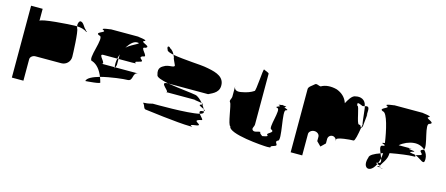

<svg xmlns="http://www.w3.org/2000/svg" viewBox="-41 -1120 3128 1347"><g transform="rotate(15 1523.0 -446.0)"><path d="M59 -188H143V-344C143 -360 160 -375 181 -375H368C403 -375 431 -403 431 -438C431 -454 425 -627 412 -640C410 -645 409 -650 408 -654H390C362 -654 143 -640 143 -622V-710H59ZM408 -654C404 -678 415 -694 422 -694C446 -694 454 -660 473 -646C473 -638 488 -638 482 -632C461 -647 436 -653 408 -654Z M563 -298C577 -299 677 -306 667 -316C663 -329 660 -341 655 -353C606 -339 566 -321 563 -298ZM575 -445C530 -445 621 -632 575 -632C530 -650 627 -664 593 -676C560 -689 666 -695 638 -695H846C818 -695 924 -689 890 -676C857 -664 955 -650 909 -632C863 -632 955 -570 909 -570C863 -552 948 -538 890 -526C833 -514 909 -508 846 -508H748V-541C745 -530 741 -519 739 -508H638C592 -508 684 -445 638 -445H737C738 -433 740 -437 742 -445H909C863 -445 892 -382 846 -382C820 -382 728 -372 655 -353C637 -398 611 -432 575 -445ZM735 -474C735 -460 736 -451 737 -445H742C744 -453 748 -464 748 -464V-508H739C737 -496 735 -485 735 -474ZM774 -597C817 -635 886 -654 844 -654C819 -654 795 -630 774 -597Z M998 -251C1010 -239 1008 -214 1026 -214C1026 -214 1267 -182 1354 -182C1408 -182 1305 -188 1401 -200C1447 -212 1341 -227 1419 -244C1439 -244 1410 -266 1398 -284C1316 -264 1076 -267 1061 -267C1000 -250 986 -263 998 -251ZM1041 -470C1041 -454 1081 -442 1130 -432H1419C1453 -449 1503 -467 1491 -532C1479 -586 1417 -600 1344 -612C1328 -616 1192 -622 1113 -636C1118 -626 1122 -617 1122 -610L1142 -566C1142 -549 1112 -559 1078 -546C1056 -534 1024 -523 1041 -470ZM1065 -658C1048 -689 1072 -687 1078 -675C1093 -668 1106 -652 1113 -636C1085 -642 1065 -649 1065 -658ZM1127 -370C1168 -370 1053 -432 1127 -432H1130C1209 -419 1306 -410 1335 -404C1351 -401 1375 -381 1392 -360C1368 -366 1307 -370 1354 -370ZM1392 -360C1394 -357 1397 -354 1399 -351H1401C1407 -354 1402 -357 1392 -360ZM1398 -284C1390 -296 1390 -307 1419 -307C1420 -308 1421 -308 1422 -309C1423 -306 1423 -303 1423 -301C1423 -294 1414 -288 1398 -284ZM1399 -351C1406 -342 1412 -331 1416 -323C1398 -333 1360 -343 1399 -351ZM1416 -323C1419 -318 1421 -313 1422 -309C1430 -314 1425 -318 1416 -323Z M1583 -416C1595 -404 1610 -255 1628 -255C1628 -200 1883 -182 1914 -182C1962 -182 1915 -188 1958 -200C2001 -212 1946 -227 1976 -244C2008 -244 1946 -464 1976 -464C2008 -472 1942 -479 1966 -485C1984 -489 1956 -492 1944 -493C1933 -492 1905 -489 1922 -485C1948 -479 1883 -472 1913 -464C1945 -464 1883 -307 1913 -307C1945 -290 1877 -275 1895 -262C1907 -254 1878 -249 1861 -246C1860 -250 1838 -258 1842 -271C1821 -271 1802 -256 1788 -268C1774 -280 1792 -295 1792 -312V-680C1792 -688 1763 -695 1754 -701C1746 -707 1739 -538 1728 -538C1707 -524 1679 -513 1643 -507C1617 -501 1588 -503 1588 -536V-460C1588 -443 1571 -428 1583 -416ZM1944 -493C1939 -494 1937 -494 1944 -494C1951 -494 1949 -494 1944 -493Z M2084 -188H2168V-344C2168 -360 2186 -375 2207 -375C2227 -375 2244 -361 2244 -344V-312L2275 -281L2307 -312V-344C2307 -361 2320 -375 2338 -375C2354 -375 2369 -360 2369 -344V-360C2378 -374 2460 -382 2489 -382C2499 -382 2509 -432 2517 -482C2505 -494 2513 -500 2496 -500C2479 -500 2464 -637 2451 -624C2443 -648 2449 -649 2487 -632C2492 -632 2497 -634 2502 -635C2496 -682 2455 -693 2424 -685C2397 -685 2374 -642 2362 -619C2348 -662 2317 -685 2283 -698C2240 -710 2197 -707 2168 -689C2151 -689 2136 -704 2124 -692C2112 -680 2084 -665 2084 -648ZM2502 -634V-635C2518 -639 2533 -644 2533 -612C2533 -612 2533 -595 2532 -573C2534 -585 2535 -589 2535 -580C2535 -591 2532 -548 2528 -515C2527 -509 2528 -504 2527 -500H2526V-498L2527 -499C2526 -494 2525 -491 2524 -490C2522 -483 2519 -480 2517 -482C2518 -490 2520 -497 2521 -505C2514 -530 2507 -639 2502 -634ZM2527 -500C2527 -500 2527 -499 2527 -499C2527 -499 2527 -500 2527 -500Z M2620 -293C2602 -242 2622 -208 2653 -220C2668 -226 2682 -243 2693 -266C2682 -269 2675 -272 2697 -276C2701 -287 2705 -299 2708 -312C2704 -322 2700 -333 2695 -344C2652 -329 2620 -312 2620 -293ZM2635 -633C2592 -650 2683 -665 2653 -677C2623 -689 2723 -695 2698 -695H2912C2887 -695 2987 -689 2956 -677C2926 -665 3017 -650 2975 -633C2935 -633 3004 -475 2983 -449C2963 -468 2934 -478 2903 -475C2868 -472 2831 -456 2803 -432H2879C2941 -432 2832 -429 2903 -422C2961 -416 2851 -409 2912 -400C2920 -400 2929 -398 2937 -395C2923 -387 2960 -383 2912 -383C2893 -383 2825 -375 2756 -362C2756 -360 2755 -358 2755 -356C2755 -315 2722 -280 2713 -260C2708 -262 2699 -264 2693 -266C2695 -269 2696 -272 2697 -276H2698C2717 -276 2715 -292 2708 -312C2710 -324 2712 -337 2712 -350C2706 -348 2701 -346 2695 -344C2683 -373 2673 -400 2698 -400C2702 -401 2706 -401 2708 -402C2708 -404 2707 -407 2707 -409C2695 -414 2671 -418 2706 -422C2694 -507 2666 -633 2635 -633ZM2706 -254C2708 -254 2710 -255 2711 -255C2710 -252 2711 -249 2714 -247C2698 -249 2684 -251 2706 -254ZM2711 -255C2721 -257 2719 -258 2713 -260C2712 -258 2711 -257 2711 -255ZM2714 -247C2717 -245 2721 -244 2729 -244C2752 -244 2732 -245 2714 -247ZM2937 -395C2978 -379 3010 -335 3010 -386C3010 -410 3000 -433 2983 -449C2981 -447 2978 -445 2975 -445C2932 -428 3011 -413 2956 -401C2946 -399 2940 -397 2937 -395Z"/></g></svg>

Font: bitstorm
Style: exext
Weight: 400
Version: Version 0.2